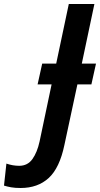

<svg xmlns="http://www.w3.org/2000/svg" viewBox="-175 -734 500 960"><path d="M147 -9 212 -312H282L305 -416H234L297 -714H169L106 -416H36L13 -312H83L23 -27Q11 28 -13 61.5Q-37 95 -79 95Q-111 95 -143 84L-155 194Q-139 199 -119.5 202.5Q-100 206 -72 206Q14 206 68.5 156Q123 106 147 -9Z"/></svg>

Font: Noto Sans UI SemiCondensed
Style: Bold Italic
Weight: 700
Width: 4
Designer: Monotype Design Team
Foundry: Monotype Imaging Inc.
Version: 1.001